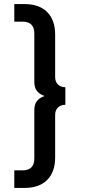

<svg xmlns="http://www.w3.org/2000/svg" viewBox="-20 -720 420 940"><path d="M250 -550V-343Q250 -320 263.5 -306.5Q277 -293 300 -293V-207Q277 -207 263.5 -193.5Q250 -180 250 -157V50Q250 122 211 161Q172 200 100 200H50V114H90Q148 114 148 56V-180Q148 -209 160.5 -225Q173 -241 198 -250Q173 -259 160.5 -275Q148 -291 148 -320V-556Q148 -614 90 -614H50V-700H100Q172 -700 211 -661Q250 -622 250 -550Z"/></svg>

Font: .
Style: 
Weight: 500
Designer: A.Korolkova, Vitaly Kuzmin
Foundry: ParaType Ltd
Version: Version 1.000; Glyphs 3.2, build 3192.0